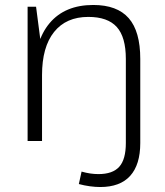

<svg xmlns="http://www.w3.org/2000/svg" viewBox="-20 -567 665 772"><path d="M383 185Q364 185 341.5 182Q319 179 297 173L308 123Q326 128 342.5 130.5Q359 133 376 133Q433 133 459.5 103.5Q486 74 486 8V0H544V8Q544 95 503.5 140Q463 185 383 185ZM486 -330Q486 -418 449.5 -458.5Q413 -499 335 -499Q246 -499 197.5 -438.5Q149 -378 149 -265L118 -201V-265Q118 -401 179.5 -474Q241 -547 355 -547Q451 -547 497.5 -494Q544 -441 544 -330V0H486ZM91 -540H125L149 -356V0H91Z"/></svg>

Font: Pathway Extreme 8pt Thin 12pt
Style: Regular
Weight: 100
Version: Version 1.001;gftools[0.9.26]